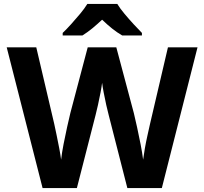

<svg xmlns="http://www.w3.org/2000/svg" viewBox="-20 -954 1036 974"><path d="M982 -714 801 0H626L531 -372Q526 -390 519 -421.5Q512 -453 506 -484.5Q500 -516 498 -534Q496 -516 490 -484.5Q484 -453 477 -421.5Q470 -390 465 -371L370 0H196L14 -714H164L255 -326Q260 -303 267 -269.5Q274 -236 280.5 -202Q287 -168 290 -144Q294 -179 302.5 -223Q311 -267 320.5 -309.5Q330 -352 337 -381L425 -714H570L659 -380Q666 -351 675.5 -308Q685 -265 693.5 -221Q702 -177 706 -144Q709 -168 715 -202Q721 -236 728.5 -269Q736 -302 741 -325L832 -714ZM575 -934Q589 -911 612 -883.5Q635 -856 658.5 -830.5Q682 -805 700 -787V-774H600Q574 -789 549 -809Q524 -829 498 -854Q471 -829 448 -810Q425 -791 398 -774H298V-787Q317 -805 340.5 -831Q364 -857 386.5 -884Q409 -911 423 -934Z"/></svg>

Font: Noto Sans Meetei Mayek
Style: Bold
Weight: 700
Designer: Monotype Design Team and Neelakash Kshetrimayum
Foundry: Monotype Imaging Inc.
Version: Version 2.002; ttfautohint (v1.8.4.7-5d5b)